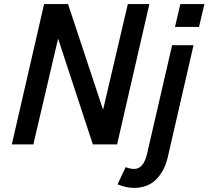

<svg xmlns="http://www.w3.org/2000/svg" viewBox="-20 -710 1025 944"><path d="M38.1 0 196.8 -689.9H314.5L486.8 -170.4L608.4 -689.9H714.4L555.7 0H436.5L265.6 -520L144 0ZM840.3 -577.6 866.7 -689.9H984.9L958.5 -577.6ZM638.2 213.9Q601.6 213.9 558.1 196.3L597.7 111.8Q620.1 120.6 639.6 120.6Q685.1 120.6 702.6 48.3L826.2 -487.8H931.6L804.7 63.5Q788.6 132.3 746.8 173.1Q705.1 213.9 638.2 213.9Z"/></svg>

Font: HK Grotesk SemiBold Italic
Style: Regular
Weight: 600
Italic angle: -13°
Designer: Alfredo Marco Pradil and Stefan Peev
Foundry: Hanken Design Co.
Version: Version 1.000;PS 001.000;hotconv 1.0.88;makeotf.lib2.5.64775